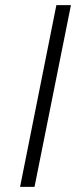

<svg xmlns="http://www.w3.org/2000/svg" viewBox="-20 -731 298 751"><path d="M115 0H58.5L200.5 -711H257.5Z"/></svg>

Font: Roberto Sans Light
Style: Italic
Weight: 300
Italic angle: -11°
Designer: Google
Version: Version 1.00;June 11, 2020;FontCreator 12.0.0.2522 64-bit; t